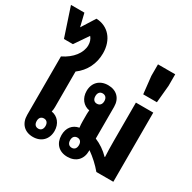

<svg xmlns="http://www.w3.org/2000/svg" viewBox="-214 -1032 1226 1226"><g transform="rotate(30 399.0 -419.5)"><path d="M180 9C241 9 282 -31 282 -93C282 -146 250 -185 204 -192C207 -205 208 -215 208 -227V-489C269 -534 302 -601 302 -677C302 -777 243 -845 155 -848L92 -748L69 -843H-30L40 -632H106L175 -733C188 -718 195 -698 195 -675C195 -618 151 -561 79 -526V-95C79 -31 118 9 180 9ZM184 -54C163 -54 151 -68 151 -92C151 -115 163 -129 184 -129C204 -129 216 -115 216 -92C216 -69 204 -54 184 -54Z M434 9C497 9 536 -31 536 -93C536 -95 536 -97 536 -99C577 -70 613 -37 644 0H769V-510H641V-228C641 -179 642 -148 644 -110H641C610 -142 573 -167 534 -183V-417C534 -479 495 -518 433 -518C371 -518 331 -478 331 -417C331 -364 363 -325 408 -318C407 -310 406 -300 406 -288V-238C406 -220 407 -205 409 -191C361 -182 333 -146 333 -93C333 -31 372 9 434 9ZM428 -379C408 -379 396 -393 396 -417C396 -440 408 -455 428 -455C449 -455 462 -441 462 -417C462 -393 449 -379 428 -379ZM430 -55C409 -55 397 -69 397 -93C397 -116 409 -130 430 -130C450 -130 462 -116 462 -93C462 -69 450 -55 430 -55Z M655 -579H756L768 -707V-792H641V-707Z"/></g></svg>

Font: Noto Sans Thai Looped UI Narrow
Style: Bold
Weight: 700
Width: 4
Designer: Cadson Demak Team
Foundry: Cadson Demak Co., Ltd.
Version: Version 1.000